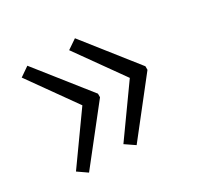

<svg xmlns="http://www.w3.org/2000/svg" viewBox="-97 -567 631 616"><g transform="rotate(-30 218.5 -259.0)"><path d="M397 -252.9 246.1 -61 210.9 -85 335 -258.8 210.9 -433.1 246.1 -457 397 -266.1ZM221.2 -252.9 69.8 -61 35.2 -85 159.2 -258.8 35.2 -433.1 69.8 -457 221.2 -266.1Z"/></g></svg>

Font: Droid Sans TV
Style: Regular
Weight: 300
Version: Version 1.00